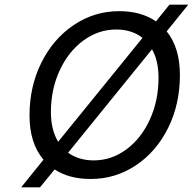

<svg xmlns="http://www.w3.org/2000/svg" viewBox="-20 -763 830 826"><path d="M697 -628Q754 -558 754 -440Q754 -315 703.5 -213Q653 -111 565 -52Q477 7 370 7Q278 7 215 -34L152 43H71L167 -76Q107 -147 107 -266Q107 -391 158 -493.5Q209 -596 297.5 -655.5Q386 -715 493 -715Q587 -715 651 -671L709 -743H790ZM230 -153 593 -600Q548 -636 480 -636Q403 -636 338.5 -588.5Q274 -541 236.5 -459.5Q199 -378 199 -280Q199 -206 230 -153ZM634 -551 273 -106Q319 -73 383 -73Q460 -73 524 -120.5Q588 -168 625 -249.5Q662 -331 662 -428Q662 -502 634 -551Z"/></svg>

Font: Be Vietnam
Style: Italic
Weight: 400
Italic angle: -9.33299°
Designer: Gabriel Lam
Foundry: TypeRant
Version: Version 3.000